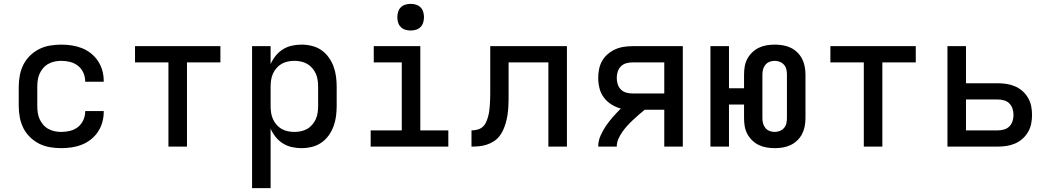

<svg xmlns="http://www.w3.org/2000/svg" viewBox="-20 -759 5440 994"><path d="M297 8Q268 8 238.5 3Q209 -2 183 -15Q157 -28 135.5 -49Q114 -70 101 -96Q88 -122 82.5 -151.5Q77 -181 77 -210V-310Q77 -339 82.5 -368.5Q88 -398 101 -424Q114 -450 135.5 -471Q157 -492 183 -505Q209 -518 238.5 -523Q268 -528 297 -528Q324 -528 351 -524Q378 -520 403.5 -510Q429 -500 450.5 -483Q472 -466 487 -443.5Q502 -421 509.5 -394.5Q517 -368 517 -341V-336H421V-339Q421 -362 411 -383.5Q401 -405 383 -419Q365 -433 342.5 -438.5Q320 -444 297 -444Q280 -444 263 -440.5Q246 -437 230.5 -428.5Q215 -420 203.5 -406.5Q192 -393 185 -377.5Q178 -362 175.5 -344.5Q173 -327 173 -310V-210Q173 -193 175.5 -175.5Q178 -158 185 -142.5Q192 -127 203.5 -113.5Q215 -100 230.5 -91.5Q246 -83 263 -79.5Q280 -76 297 -76Q320 -76 342.5 -81.5Q365 -87 383 -101Q401 -115 411 -136.5Q421 -158 421 -181V-184H517V-179Q517 -152 509.5 -125.5Q502 -99 487 -76.5Q472 -54 450.5 -37Q429 -20 403.5 -10Q378 0 351 4Q324 8 297 8Z M852 0V-436H679V-520H1121V-436H948V0Z M1285 215V-520H1381V-427Q1391 -450 1407 -470Q1423 -490 1444.5 -503.5Q1466 -517 1491 -522.5Q1516 -528 1541 -528Q1568 -528 1594.5 -521.5Q1621 -515 1643 -500Q1665 -485 1681 -463Q1697 -441 1706.5 -415.5Q1716 -390 1719.5 -363.5Q1723 -337 1723 -310V-210Q1723 -183 1719.5 -156.5Q1716 -130 1706.5 -104.5Q1697 -79 1681 -57Q1665 -35 1643 -20Q1621 -5 1594.5 1.5Q1568 8 1541 8Q1516 8 1491 2.5Q1466 -3 1444.5 -16.5Q1423 -30 1407 -50Q1391 -70 1381 -93V215ZM1504 -76Q1521 -76 1538 -79.5Q1555 -83 1570 -91.5Q1585 -100 1596.5 -113.5Q1608 -127 1615 -142.5Q1622 -158 1624.5 -175.5Q1627 -193 1627 -210V-310Q1627 -327 1624.5 -344.5Q1622 -362 1615 -377.5Q1608 -393 1596.5 -406.5Q1585 -420 1570 -428.5Q1555 -437 1538 -440.5Q1521 -444 1504 -444Q1487 -444 1470 -440.5Q1453 -437 1438 -428.5Q1423 -420 1411.5 -406.5Q1400 -393 1393 -377.5Q1386 -362 1383.5 -344.5Q1381 -327 1381 -310V-210Q1381 -193 1383.5 -175.5Q1386 -158 1393 -142.5Q1400 -127 1411.5 -113.5Q1423 -100 1438 -91.5Q1453 -83 1470 -79.5Q1487 -76 1504 -76Z M1899 0V-84H2060V-436H1915V-520H2156V-84H2301V0ZM2106 -601Q2092 -601 2078.5 -605Q2065 -609 2055 -619Q2045 -629 2041 -642.5Q2037 -656 2037 -670Q2037 -684 2041 -697.5Q2045 -711 2055 -721Q2065 -731 2078.5 -735Q2092 -739 2106 -739Q2120 -739 2133.5 -735Q2147 -731 2157 -721Q2167 -711 2171 -697.5Q2175 -684 2175 -670Q2175 -656 2171 -642.5Q2167 -629 2157 -619Q2147 -609 2133.5 -605Q2120 -601 2106 -601Z M2819 0V-436H2613V-280Q2613 -260 2613 -240.5Q2613 -221 2611.5 -201Q2610 -181 2607 -161.5Q2604 -142 2598.5 -123Q2593 -104 2585 -86Q2577 -68 2564.5 -52.5Q2552 -37 2535 -26.5Q2518 -16 2499.5 -10Q2481 -4 2461 -2Q2441 0 2421 0V-84Q2437 -84 2452 -88Q2467 -92 2478.5 -102Q2490 -112 2496.5 -126.5Q2503 -141 2507 -155.5Q2511 -170 2513 -185.5Q2515 -201 2516 -216Q2517 -231 2517.5 -246.5Q2518 -262 2518 -277V-520H2915V0Z M3077 0Q3077 -29 3089 -56.5Q3101 -84 3117.5 -108Q3134 -132 3153.5 -154Q3173 -176 3194 -197Q3168 -204 3145 -218.5Q3122 -233 3106 -254.5Q3090 -276 3083.5 -302.5Q3077 -329 3077 -355Q3077 -378 3081.5 -401Q3086 -424 3097.5 -444Q3109 -464 3126.5 -479Q3144 -494 3165 -503.5Q3186 -513 3209 -516.5Q3232 -520 3255 -520H3515V0H3419V-191H3318Q3302 -178 3286.5 -164.5Q3271 -151 3256 -137Q3241 -123 3227 -107.5Q3213 -92 3201.5 -75.5Q3190 -59 3181.5 -40Q3173 -21 3173 0ZM3255 -275H3419V-436H3255Q3238 -436 3222 -431.5Q3206 -427 3194.5 -415.5Q3183 -404 3178 -388Q3173 -372 3173 -355Q3173 -339 3178 -323Q3183 -307 3194.5 -295.5Q3206 -284 3222 -279.5Q3238 -275 3255 -275Z M3991 8Q3970 8 3949 4.5Q3928 1 3909 -8Q3890 -17 3874.5 -32Q3859 -47 3849 -65.5Q3839 -84 3835.5 -105Q3832 -126 3832 -147V-218H3754V0H3658V-520H3754V-302H3832V-373Q3832 -394 3835.5 -415Q3839 -436 3849 -454.5Q3859 -473 3874.5 -488Q3890 -503 3909 -512Q3928 -521 3949 -524.5Q3970 -528 3991 -528Q4012 -528 4033 -524.5Q4054 -521 4073 -512Q4092 -503 4107.5 -488Q4123 -473 4132.5 -454.5Q4142 -436 4146 -415Q4150 -394 4150 -373V-147Q4150 -126 4146 -105Q4142 -84 4132.5 -65.5Q4123 -47 4107.5 -32Q4092 -17 4073 -8Q4054 1 4033 4.5Q4012 8 3991 8ZM3991 -76Q4004 -76 4017 -81Q4030 -86 4039 -96.5Q4048 -107 4051 -120Q4054 -133 4054 -147V-373Q4054 -387 4051 -400Q4048 -413 4039 -423.5Q4030 -434 4017 -439Q4004 -444 3991 -444Q3977 -444 3964 -439Q3951 -434 3942.5 -423.5Q3934 -413 3930.5 -400Q3927 -387 3927 -373V-147Q3927 -133 3930.5 -120Q3934 -107 3942.5 -96.5Q3951 -86 3964 -81Q3977 -76 3991 -76Z M4452 0V-436H4279V-520H4721V-436H4548V0Z M4885 0V-520H4981V-328H5146Q5169 -328 5191.5 -324.5Q5214 -321 5235 -312Q5256 -303 5273.5 -287.5Q5291 -272 5302.5 -252Q5314 -232 5318.5 -209.5Q5323 -187 5323 -164Q5323 -141 5318.5 -118.5Q5314 -96 5302.5 -76Q5291 -56 5273.5 -40.5Q5256 -25 5235 -16Q5214 -7 5191.5 -3.5Q5169 0 5146 0ZM5146 -84Q5162 -84 5178 -88.5Q5194 -93 5205.5 -104.5Q5217 -116 5222 -132Q5227 -148 5227 -164Q5227 -180 5222 -196Q5217 -212 5205.5 -223.5Q5194 -235 5178 -239.5Q5162 -244 5146 -244H4981V-84Z"/></svg>

Font: Iosevka Fixed Curly Md Ex
Style: Regular
Weight: 500
Width: 7
Monospace: yes
Designer: Belleve Invis
Foundry: Belleve Invis
Version: Version 30.1.2